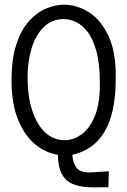

<svg xmlns="http://www.w3.org/2000/svg" viewBox="-20 -650 540 815"><path d="M401 145Q303 149 264.5 116.5Q226 84 226 7Q176 0 131 -36Q86 -72 57.5 -140Q29 -208 29 -308Q29 -401 50 -463.5Q71 -526 105 -562.5Q139 -599 177.5 -614.5Q216 -630 251 -630Q308 -630 359 -597Q410 -564 442 -494Q474 -424 471 -311Q471 -34 287 7Q289 40 304 61Q319 82 361 82L442 77L440 145ZM256 -55Q290 -55 324 -78Q358 -101 381 -153.5Q404 -206 404 -294Q404 -378 389.5 -431.5Q375 -485 351.5 -515Q328 -545 301.5 -557Q275 -569 251 -569Q199 -569 164.5 -534Q130 -499 113.5 -443Q97 -387 97 -323Q97 -244 116 -183.5Q135 -123 170.5 -89Q206 -55 256 -55Z"/></svg>

Font: Inconsolata Nerd Font Mono
Style: Regular
Weight: 400
Monospace: yes
Designer: Raph Levien, Cyreal, Brenton Simpson
Foundry: Raph Levien, Cyreal, Google
Version: Version 3.000; ttfautohint (v1.8.3);Nerd Fonts 3.0.2